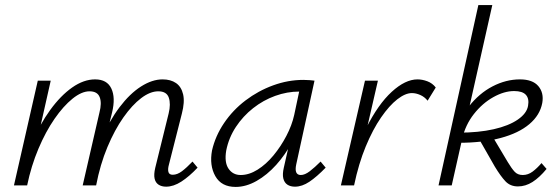

<svg xmlns="http://www.w3.org/2000/svg" viewBox="-20 -731 2198 757"><path d="M635 5Q617 5 605 -3Q593 -11 589.5 -27Q586 -43 592 -69L645 -284Q654 -321 645.5 -346Q637 -371 604 -371Q572 -371 536.5 -344Q501 -317 466.5 -268Q432 -219 403.5 -151Q375 -83 359 0H321Q343 -99 377 -177Q411 -255 451.5 -308.5Q492 -362 536 -390Q580 -418 621 -418Q653 -418 674 -403.5Q695 -389 702 -359Q709 -329 697 -283L646 -82Q641 -64 644 -53Q647 -42 661 -42Q679 -42 697.5 -56Q716 -70 739 -94L759 -70Q726 -35 695 -15Q664 5 635 5ZM35 0 129 -413H180L87 0ZM52 0Q72 -89 104.5 -165Q137 -241 178 -297.5Q219 -354 264.5 -386Q310 -418 355 -418Q402 -418 419 -382Q436 -346 422 -288L351 0H306L372 -287Q382 -325 373 -348Q364 -371 333 -371Q302 -371 266 -342Q230 -313 195 -262.5Q160 -212 131.5 -144.5Q103 -77 87 0Z M909 6Q853 6 829 -36.5Q805 -79 816 -138Q829 -195 863.5 -246Q898 -297 948 -335Q998 -373 1057 -394.5Q1116 -416 1176 -416Q1190 -416 1201 -415Q1212 -414 1220 -413L1148 -83Q1139 -41 1166 -41Q1182 -41 1201.5 -56Q1221 -71 1244 -94L1264 -70Q1229 -34 1200 -14.5Q1171 5 1143 5Q1125 5 1113 -3Q1101 -11 1097 -27.5Q1093 -44 1099 -70L1138 -243L1172 -277Q1159 -222 1132 -171.5Q1105 -121 1069 -81Q1033 -41 991.5 -17.5Q950 6 909 6ZM929 -41Q962 -41 995.5 -62Q1029 -83 1058 -118Q1087 -153 1109 -195Q1131 -237 1140 -278L1164 -391L1192 -368Q1186 -369 1177 -369.5Q1168 -370 1160 -370Q1112 -370 1065 -353Q1018 -336 978 -304.5Q938 -273 910 -230.5Q882 -188 872 -138Q864 -91 881 -66Q898 -41 929 -41Z M1347 0Q1377 -133 1424 -226.5Q1471 -320 1524.5 -369Q1578 -418 1626 -418Q1645 -418 1665 -410.5Q1685 -403 1698 -386L1666 -334Q1654 -349 1637 -356.5Q1620 -364 1604 -364Q1578 -364 1546.5 -339.5Q1515 -315 1482.5 -268Q1450 -221 1422 -153.5Q1394 -86 1376 0ZM1324 0 1419 -413H1470L1375 0Z M1709 0 1866 -711H1921L1761 0ZM2022 4Q1992 4 1973 -16Q1954 -36 1931 -74L1867 -186L1920 -196L1982 -92Q1997 -67 2009 -54Q2021 -41 2041 -41Q2062 -41 2080 -54.5Q2098 -68 2115 -88L2135 -65Q2107 -31 2079.5 -13.5Q2052 4 2022 4ZM1788 -168 1789 -208Q1867 -208 1926.5 -221.5Q1986 -235 2021.5 -259.5Q2057 -284 2062 -314Q2067 -342 2053.5 -357Q2040 -372 2007 -372Q1968 -372 1925 -348Q1882 -324 1848.5 -281.5Q1815 -239 1802 -183H1771Q1787 -258 1828 -310.5Q1869 -363 1922 -390.5Q1975 -418 2030 -418Q2080 -418 2102.5 -391.5Q2125 -365 2118 -325Q2109 -277 2067 -241.5Q2025 -206 1954 -187Q1883 -168 1788 -168Z"/></svg>

Font: Ysabeau Office Light
Style: Italic
Weight: 300
Italic angle: -12°
Designer: Christian Thalmann (Catharsis Fonts)
Version: Version 2.001;gftools[0.9.30]; featfreeze: tnum,lnum,ss02